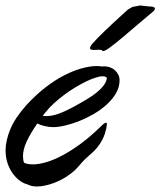

<svg xmlns="http://www.w3.org/2000/svg" viewBox="-70 -657 581 695"><path d="M314.9 -192.9Q313 -184.6 309.6 -173.3Q306.2 -162.1 299.3 -149.2Q292.5 -136.2 281.7 -122.8Q271 -109.4 254.9 -96.2Q244.6 -87.4 237.8 -80.8Q231 -74.2 226.3 -68.8Q221.7 -63.5 217.8 -58.8Q213.9 -54.2 209.2 -49.1Q204.6 -43.9 198 -38.1Q191.4 -32.2 181.2 -24.9Q169.4 -16.1 155 -8.3Q140.6 -0.5 125 5.4Q109.4 11.2 93.5 14.6Q77.6 18.1 63 18.1Q43.5 18.1 27.8 9.8Q16.1 7.3 2.4 -2.4Q-11.2 -12.2 -22.9 -27.8Q-34.7 -43.5 -42.2 -64.9Q-49.8 -86.4 -49.8 -112.8Q-49.8 -147 -33 -188.5Q-16.1 -230 25.9 -276.9Q59.6 -313.5 94.2 -340.3Q128.9 -367.2 162.4 -384.3Q195.8 -401.4 226.1 -409.7Q256.3 -418 280.8 -418Q286.1 -418 290.8 -417.5Q295.4 -417 299.8 -416Q301.8 -417 306.2 -417Q317.9 -417 328.1 -413.3Q338.4 -409.7 345.9 -402.8Q353.5 -396 358.2 -386.7Q362.8 -377.4 362.8 -366.2Q362.8 -341.8 350.1 -319.8Q337.4 -297.9 316.9 -279.1Q296.4 -260.3 270.5 -245.1Q244.6 -230 217.8 -219.2Q190.9 -208.5 165.8 -202.6Q140.6 -196.8 122.1 -196.8Q107.9 -196.8 91.3 -200.7Q74.7 -204.6 64.9 -210Q39.1 -172.4 26.1 -143.8Q13.2 -115.2 13.2 -91.8Q13.2 -77.6 17.1 -67.9Q28.8 -62 49.8 -62Q69.8 -62 96.2 -69.6Q122.6 -77.1 154.1 -93.5Q185.5 -109.9 221.2 -136Q256.8 -162.1 294.9 -199.2Q301.8 -206.1 306.4 -209.5Q311 -212.9 314 -212.9Q316.9 -212.9 316.9 -207ZM246.1 -298.8Q266.6 -311 280 -322.3Q293.5 -333.5 301.5 -343Q309.6 -352.5 313 -360.6Q316.4 -368.7 316.9 -375Q312.5 -380.9 301.8 -380.9Q291 -380.9 275.1 -375.7Q259.3 -370.6 240.7 -361.6Q222.2 -352.5 201.9 -340.3Q181.6 -328.1 162.4 -313.7Q143.1 -299.3 125.5 -283.2Q107.9 -267.1 95.2 -251Q89.4 -244.6 85 -237.8Q88.9 -236.8 92.5 -236.8Q96.2 -236.8 100.1 -236.8Q125 -236.8 160.6 -252.7Q196.3 -268.6 246.1 -298.8ZM481.9 -613.3Q457 -592.8 428.7 -568.4Q400.4 -543.9 374.8 -522.5Q349.1 -501 329.8 -486.6Q310.5 -472.2 303.7 -472.2Q299.8 -472.2 299.6 -473.6Q299.3 -475.1 297.9 -476.1Q295.4 -476.1 291.3 -476.6Q287.1 -477.1 285.6 -477.1Q282.7 -477.1 279.3 -476.6Q275.9 -476.1 272.9 -476.1Q266.1 -476.1 261 -477.3Q255.9 -478.5 255.9 -482.9Q255.9 -484.9 256.8 -487.3Q257.8 -491.2 265.6 -500.2Q273.4 -509.3 285.2 -521.2Q296.9 -533.2 311.5 -547.1Q326.2 -561 340.8 -574.7Q355.5 -588.4 368.9 -600.6Q382.3 -612.8 392.6 -622.1Q397.9 -625 404.5 -629.2Q411.1 -633.3 416 -633.3Q417 -633.3 419.9 -633.8Q422.9 -634.3 426.3 -635Q429.7 -635.7 433.1 -636.5Q436.5 -637.2 438 -637.2Q438.5 -637.2 444.1 -636.5Q449.7 -635.7 456.3 -635Q462.9 -634.3 468.3 -633.8Q473.6 -633.3 474.6 -633.3Q475.1 -633.3 477.5 -633.3Q480 -633.3 482.9 -632.6Q485.8 -631.8 488.3 -630.4Q490.7 -628.9 490.7 -626Q490.7 -623.5 489 -620.6Q487.3 -617.7 481.9 -613.3Z"/></svg>

Font: Oregano
Style: Italic
Weight: 400
Italic angle: -12°
Designer: Astigmatic (AOETI)
Foundry: Astigmatic (AOETI)
Version: Version 1.000